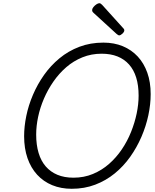

<svg xmlns="http://www.w3.org/2000/svg" viewBox="-20 -1155 965 1194"><path d="M426 19Q359 19 304.5 -3.5Q250 -26 211 -68.5Q172 -111 151 -171.5Q130 -232 130 -308Q130 -368 143.5 -434Q157 -500 185 -565.5Q213 -631 254 -689Q295 -747 350 -792.5Q405 -838 473.5 -864Q542 -890 623 -890Q690 -890 744 -867.5Q798 -845 836.5 -803.5Q875 -762 896 -703Q917 -644 917 -570Q917 -506 902.5 -438Q888 -370 859.5 -304Q831 -238 789.5 -179.5Q748 -121 693.5 -76.5Q639 -32 572 -6.5Q505 19 426 19ZM437 -50Q502 -50 557.5 -73Q613 -96 658 -135.5Q703 -175 737.5 -226Q772 -277 795 -334.5Q818 -392 830 -449.5Q842 -507 842 -560Q842 -624 827 -672.5Q812 -721 782.5 -754Q753 -787 710.5 -804Q668 -821 612 -821Q548 -821 492.5 -798.5Q437 -776 392 -737Q347 -698 312 -647.5Q277 -597 253 -541Q229 -485 217 -428Q205 -371 205 -318Q205 -254 220 -204Q235 -154 264.5 -120Q294 -86 337 -68Q380 -50 437 -50ZM721 -935Q718 -935 714 -937.5Q710 -940 705 -944L564 -1073Q557 -1079 555 -1083Q553 -1087 553 -1093Q553 -1101 561 -1111Q569 -1121 579.5 -1128Q590 -1135 598 -1135Q603 -1135 606.5 -1132Q610 -1129 615 -1125L746 -980Q751 -975 752 -972Q753 -969 753 -966Q753 -957 741.5 -946Q730 -935 721 -935Z"/></svg>

Font: Playwrite DK Loopet Light
Style: Regular
Weight: 300
Version: Version 1.003